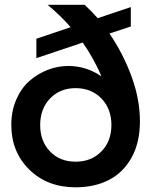

<svg xmlns="http://www.w3.org/2000/svg" viewBox="-20 -780 640 812"><path d="M451.2 -251Q451.2 -319.8 408.9 -363.5Q366.7 -407.2 299.8 -407.2Q233.4 -407.2 191.7 -363.5Q149.9 -319.8 149.9 -251Q149.9 -182.6 191.7 -139.4Q233.4 -96.2 299.8 -96.2Q366.2 -96.2 408.7 -139.4Q451.2 -182.6 451.2 -251ZM27.8 -252Q27.8 -310.5 48.8 -358.9Q69.8 -407.2 104.2 -437.5Q138.7 -467.8 181.4 -484.4Q224.1 -501 269 -501Q344.7 -501 409.2 -457Q378.9 -528.8 330.1 -600.1L133.8 -534.2V-616.2L278.8 -665Q235.4 -714.8 181.2 -759.8H337.9Q372.6 -727.1 393.1 -703.1L533.2 -750V-668L442.9 -638.2Q501 -553.2 536.4 -456.3Q571.8 -359.4 571.8 -267.1Q571.8 -177.2 536.4 -113.5Q501 -49.8 440.2 -18.8Q379.4 12.2 299.8 12.2Q180.7 12.2 104.2 -62.5Q27.8 -137.2 27.8 -252Z"/></svg>

Font: TASA Explorer SemiBold
Style: Regular
Weight: 600
Designer: Weizhong Zhang
Foundry: Local Remote
Version: Version 1.000;Glyphs 3.1.2 (3151)